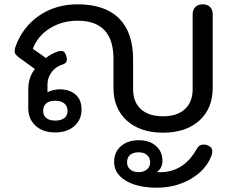

<svg xmlns="http://www.w3.org/2000/svg" viewBox="-20 -604 1070 890"><path d="M111 -103V-188Q111 -247 142 -284L70 -336Q58 -345 53 -351.5Q48 -358 48 -367Q48 -375 51 -385Q83 -477 160 -530.5Q237 -584 340 -584Q466 -584 531.5 -519Q597 -454 597 -329V-190Q597 -131 633 -98Q669 -65 736 -65Q801 -65 837 -98Q873 -131 873 -190V-537Q873 -559 885.5 -571.5Q898 -584 920 -584Q942 -584 954 -571.5Q966 -559 966 -537V-197Q966 -101 904 -45Q842 11 736 11Q630 11 568 -45Q506 -101 506 -197V-331Q506 -508 340 -508Q268 -508 211.5 -473Q155 -438 132 -378L193 -335Q203 -344 218.5 -352.5Q234 -361 247 -365Q257 -368 264 -368Q272 -368 277 -363.5Q282 -359 286 -348Q290 -337 290 -328Q290 -312 273 -306Q239 -296 219.5 -270Q200 -244 200 -212V-176Q209 -182 226 -186Q243 -190 255 -190Q303 -190 330.5 -165.5Q358 -141 358 -96Q358 -49 324.5 -19.5Q291 10 236 10Q179 10 145 -21Q111 -52 111 -103ZM293 -90Q293 -112 278 -124.5Q263 -137 236 -137Q209 -137 194.5 -125Q180 -113 180 -90Q180 -69 194.5 -57Q209 -45 236 -45Q263 -45 278 -56.5Q293 -68 293 -90ZM509 147Q509 101 540.5 73.5Q572 46 624 46Q673 46 703 72.5Q733 99 733 141Q733 174 709 192V194Q829 200 892 86Q903 66 923 66Q934 66 943 70Q964 78 964 98Q964 109 960 118Q935 184 865 225Q795 266 708 266Q617 266 563 233.5Q509 201 509 147ZM676 148Q676 127 661.5 114.5Q647 102 623 102Q597 102 583 114Q569 126 569 148Q569 169 583.5 181.5Q598 194 623 194Q646 194 661 181.5Q676 169 676 148Z"/></svg>

Font: Kodchasan Medium
Style: Regular
Weight: 500
Designer: Katatrad Aksorn Co.,Ltd.
Foundry: Cadson Demak Co.,Ltd.
Version: Version 1.000; ttfautohint (v1.6)